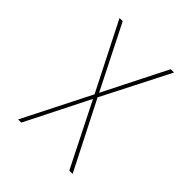

<svg xmlns="http://www.w3.org/2000/svg" viewBox="-204 -654 984 984"><g transform="rotate(45 288.0 -162.5)"><path d="M91 205H114L288 -141L462 205H486L299 -163L486 -530H462L288 -185L114 -530H91L277 -163Z"/></g></svg>

Font: Iosevka Sparkle Thin
Style: Regular
Weight: 100
Designer: Belleve Invis
Foundry: Belleve Invis
Version: Version 4.5.0; ttfautohint (v1.8.3)